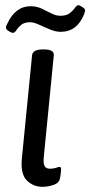

<svg xmlns="http://www.w3.org/2000/svg" viewBox="-20 -716 349 742"><path d="M29 -589Q25 -589 14 -595.5Q3 -602 3 -609Q3 -613 4.5 -617Q6 -621 8 -624Q39 -692 99 -692Q121 -692 140.5 -683Q160 -674 178 -664.5Q196 -655 213 -655Q237 -655 250 -665.5Q263 -676 270 -686Q277 -696 283 -696Q287 -696 298 -689Q309 -682 309 -676Q309 -672 305 -661Q278 -593 214 -593Q195 -593 172.5 -602.5Q150 -612 130 -621Q110 -630 97 -630Q74 -630 62 -620Q50 -610 43.5 -599.5Q37 -589 29 -589ZM144 6Q108 6 83 -19.5Q58 -45 65 -109L104 -503Q107 -525 146 -525H150Q189 -525 188 -503L149 -107Q147 -84 152.5 -74Q158 -64 173 -64Q187 -64 196.5 -67.5Q206 -71 210 -71Q216 -71 216 -63Q216 -62 215.5 -53Q215 -44 212 -27Q208 -8 186 -1Q164 6 144 6Z"/></svg>

Font: Asap
Style: Italic
Weight: 400
Italic angle: -6°
Designer: Pablo Cosgaya
Foundry: Omnibus-Type
Version: Version 3.001; ttfautohint (v1.8.3)